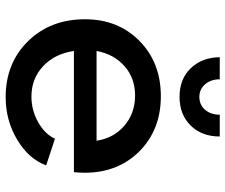

<svg xmlns="http://www.w3.org/2000/svg" viewBox="-79 -697 796 678"><g transform="rotate(90 319.0 -358.0)"><path d="M321 -71Q369 -71 411 -94.5Q453 -118 470 -154L564 -123Q541 -61 473 -20.5Q405 20 323 20Q203 20 125.5 -59Q48 -138 48 -260Q48 -377 124.5 -452.5Q201 -528 320 -528Q438 -528 514 -452.5Q590 -377 590 -259Q590 -243 588 -221H160Q170 -153 214 -112Q258 -71 321 -71ZM160 -301H477Q468 -361 424 -399Q380 -437 317 -437Q256 -437 213.5 -399.5Q171 -362 160 -301ZM385 -736H462Q462 -673 423.5 -633.5Q385 -594 322 -594Q259 -594 221 -633.5Q183 -673 182 -736H260Q260 -705 277.5 -684.5Q295 -664 322 -664Q350 -664 367.5 -684Q385 -704 385 -736Z"/></g></svg>

Font: Metropolitano Medium
Style: Regular
Weight: 500
Designer: Fonts by Alex Slobzheninov & Chris M. Simpson / Changes by Cristiano Sobral
Foundry: Fonts by Alex Slobzheninov & Chris M. Simpson / Changes by Cristiano Sobral
Version: Version 1.00;August 30, 2020;FontCreator 13.0.0.2681 64-bit